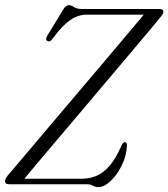

<svg xmlns="http://www.w3.org/2000/svg" viewBox="-23 -736 673 767"><path d="M324.5 0H13Q-3 0 -3 -12.5Q-2.5 -19 0.8 -24.5Q4 -30 9 -36.5Q18.5 -47 48.5 -82.5Q78.5 -118 122.2 -169.8Q166 -221.5 217 -281.8Q268 -342 320.2 -403.5Q372.5 -465 419 -520.2Q465.5 -575.5 500.5 -617Q535.5 -658.5 551.5 -677.5H322Q289 -677.5 256.5 -655Q224 -632.5 188 -582.5Q177 -566 166 -572.5Q156.5 -578 166.5 -594.5L228.5 -696Q240 -715.5 251.5 -715.5Q261 -715.5 272.5 -707.8Q284 -700 304.5 -700H613.5Q630 -700 629.5 -688.5Q629.5 -683.5 626 -678Q622.5 -672.5 616.5 -665.5Q606 -652.5 575.2 -615.8Q544.5 -579 500.5 -527Q456.5 -475 405.5 -414.5Q354.5 -354 302.8 -292.8Q251 -231.5 204.8 -177Q158.5 -122.5 124.2 -81.8Q90 -41 74.5 -22H303.5Q332.5 -22 359.8 -32.5Q387 -43 412.8 -71.5Q438.5 -100 462 -154Q468.5 -168.5 475.5 -168Q484.5 -168 484 -155Q482.5 -114 463.8 -75.8Q445 -37.5 419 -13Q393 11.5 369.5 11.5Q358 11.5 348 5.8Q338 0 324.5 0Z"/></svg>

Font: Fraunces 144pt Soft Light
Style: Italic
Weight: 300
Italic angle: -16°
Version: Version 1.000;[b76b70a41]